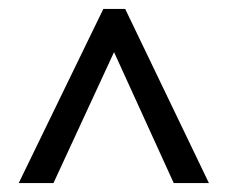

<svg xmlns="http://www.w3.org/2000/svg" viewBox="-20 -736 512 431"><path d="M22 -325 212 -716H261L449 -325H370L236 -619L100 -325Z"/></svg>

Font: Noto Sans Tamil Condensed
Style: Regular
Weight: 400
Width: 3
Designer: Jelle Bosma - Monotype Design Team
Foundry: Monotype Imaging Inc.
Version: Version 2.004; ttfautohint (v1.8.4.7-5d5b)